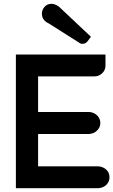

<svg xmlns="http://www.w3.org/2000/svg" viewBox="-20 -985 592 1003"><path d="M400 -758Q404 -756 411 -756Q427 -756 438 -770L455 -793L287 -951Q267 -965 248 -965Q227 -965 213 -949.5Q199 -934 199 -914Q199 -879 234 -863ZM63 -700H531V-642Q531 -619 514 -602.5Q497 -586 473 -586H179V-400H447H448Q473 -397 488.5 -381Q504 -365 504 -343Q504 -322 491.5 -308Q479 -294 467.5 -290Q456 -286 446 -285H179V-116H495H496Q521 -113 536.5 -97.5Q552 -82 552 -59Q552 -36 536 -20Q520 -4 495 -2H63Z"/></svg>

Font: FifthLeg
Style: Bold
Weight: 700
Designer: Jakub Steiner
Version: Version 1.0